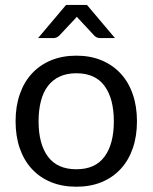

<svg xmlns="http://www.w3.org/2000/svg" viewBox="-20 -736 607 764"><path d="M284 -514.5Q339.5 -514.5 384 -496Q428.5 -477.5 460 -443.5Q491.5 -409.5 508.2 -361.2Q525 -313 525 -253.5Q525 -193.5 508.2 -145.5Q491.5 -97.5 460 -63.5Q428.5 -29.5 384 -11.2Q339.5 7 284 7Q228 7 183.2 -11.2Q138.5 -29.5 107 -63.5Q75.5 -97.5 58.8 -145.5Q42 -193.5 42 -253.5Q42 -313 58.8 -361.2Q75.5 -409.5 107 -443.5Q138.5 -477.5 183.2 -496Q228 -514.5 284 -514.5ZM284 -62.5Q359 -62.5 396 -112.8Q433 -163 433 -253Q433 -343.5 396 -394Q359 -444.5 284 -444.5Q246 -444.5 217.8 -431.5Q189.5 -418.5 170.8 -394Q152 -369.5 142.8 -333.8Q133.5 -298 133.5 -253Q133.5 -163 170.8 -112.8Q208 -62.5 284 -62.5ZM437.5 -584.5H378Q372.5 -584.5 366.8 -586.5Q361 -588.5 355.5 -594L294 -660Q289.5 -664 286 -669.5Q283.5 -667 281.5 -664.5Q279.5 -662 277.5 -660L215.5 -594Q205 -584.5 193 -584.5H131.5L243 -716.5H326Z"/></svg>

Font: Lato
Style: Regular
Weight: 400
Designer: Lukasz Dziedzic with Adam Twardoch and Botio Nikoltchev
Foundry: tyPoland Lukasz Dziedzic
Version: Version 2.015; 2015-08-06; http://www.latofonts.com/